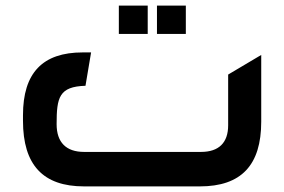

<svg xmlns="http://www.w3.org/2000/svg" viewBox="-20 -665 1012 685"><path d="M280 0H693C841 0 912 -76 912 -231V-469L794 -399V-218C794 -156 761 -123 697 -123H280C216 -123 182 -157 182 -222C182 -318 191 -356 285 -359L305 -478H275C132 -478 62 -405 62 -254V-234C62 -77 133 0 280 0ZM404 -544H507V-645H404ZM540 -544H643V-645H540Z"/></svg>

Font: All Genders v4
Style: Regular
Weight: 400
Designer: Rassam Alawdi
Foundry: Rassam Art
Version: Version 3.100;FEAKit 1.0